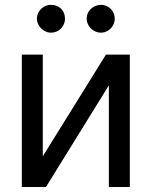

<svg xmlns="http://www.w3.org/2000/svg" viewBox="-20 -749 607 769"><path d="M404.3 -530.3H500V0H416V-407.2L164.1 0H67.4V-530.3H151.4V-123ZM127.9 -673.8Q127.9 -689.5 135.7 -702.1Q143.6 -714.8 156.2 -722.2Q168.9 -729.5 183.6 -729.5Q200.2 -729.5 212.9 -722.7Q225.6 -715.8 232.9 -703.1Q240.2 -690.4 240.2 -673.8Q240.2 -659.2 232.9 -646.5Q225.6 -633.8 212.9 -626Q200.2 -618.2 183.6 -618.2Q169.9 -618.2 156.7 -626Q143.6 -633.8 135.7 -647Q127.9 -660.2 127.9 -673.8ZM327.1 -673.8Q327.1 -689.5 335 -702.1Q342.8 -714.8 356 -722.2Q369.1 -729.5 383.8 -729.5Q399.4 -729.5 412.1 -722.2Q424.8 -714.8 432.1 -702.1Q439.5 -689.5 439.5 -673.8Q439.5 -659.2 432.1 -646.5Q424.8 -633.8 412.1 -626Q399.4 -618.2 383.8 -618.2Q369.1 -618.2 356 -626Q342.8 -633.8 335 -647Q327.1 -660.2 327.1 -673.8Z"/></svg>

Font: Pretendard GOV Variable
Style: Regular
Weight: 400
Designer: Base glyphs from Inter by Rasmus Andersson; Hangul glyphs from Noto Sans CJK(Source Han Sans) by Jang Soo-young and Kang
Foundry: Kil Hyung-jin
Version: Version 1.307;Glyphs 3.2 (3192)